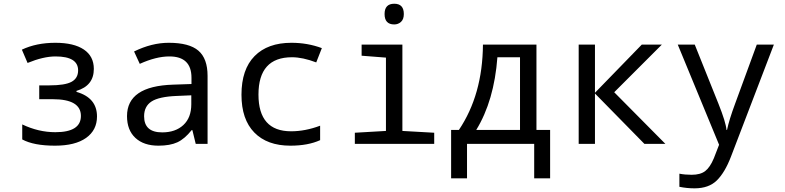

<svg xmlns="http://www.w3.org/2000/svg" viewBox="-20 -777 4241 1037"><path d="M247.1 -315.9Q331.1 -315.9 366.5 -335.2Q401.9 -354.5 401.9 -397Q401.9 -472.2 279.8 -472.2Q214.4 -472.2 128.9 -437L98.1 -508.8Q176.3 -545.9 278.8 -545.9Q378.9 -545.9 432.9 -509.5Q486.8 -473.1 486.8 -404.8Q486.8 -314 393.1 -286.1V-280.8Q503.9 -249 503.9 -147.9Q503.9 -74.2 445.1 -32.2Q386.2 9.8 276.9 9.8Q162.1 9.8 100.1 -23.9V-105Q188 -63 278.8 -63Q417 -63 417 -150.9Q417 -241.2 265.1 -241.2H191.9V-315.9Z M1037.1 0 1019 -74.2H1015.1Q977.5 -26.9 938 -8.5Q898.4 9.8 835.9 9.8Q756.3 9.8 711.2 -32.2Q666 -74.2 666 -149.9Q666 -312 915 -319.8L1014.2 -323.2V-356.9Q1014.2 -472.2 895 -472.2Q823.2 -472.2 734.9 -432.1L704.1 -499Q799.8 -545.9 891.1 -545.9Q1002 -545.9 1051.5 -503.4Q1101.1 -460.9 1101.1 -367.2V0ZM1013.2 -262.2 934.1 -258.8Q838.4 -254.9 798.3 -228.8Q758.3 -202.6 758.3 -148.9Q758.3 -62 856 -62Q927.7 -62 970.5 -101.8Q1013.2 -141.6 1013.2 -213.9Z M1718.3 -517.1 1688 -439.9Q1614.7 -467.8 1557.1 -467.8Q1376 -467.8 1376 -266.1Q1376 -67.9 1552.2 -67.9Q1628.9 -67.9 1709 -98.1V-20Q1643.6 9.8 1548.3 9.8Q1422.9 9.8 1353.5 -61.3Q1284.2 -132.3 1284.2 -265.1Q1284.2 -402.3 1355 -474.1Q1425.8 -545.9 1554.2 -545.9Q1641.1 -545.9 1718.3 -517.1Z M2109.4 -756.8Q2161.1 -756.8 2161.1 -701.2Q2161.1 -672.9 2145.8 -658.9Q2130.4 -645 2109.4 -645Q2057.1 -645 2057.1 -701.2Q2057.1 -756.8 2109.4 -756.8ZM2064.5 -465.8 1933.1 -476.1V-536.1H2153.3V-69.8L2325.2 -60.1V0H1896.5V-60.1L2064.5 -69.8Z M2951.2 186H2865.2V0H2502.4V186H2416.5V-75.2H2458.5Q2586.4 -265.1 2588.4 -536.1H2877.4V-75.2H2951.2ZM2788.6 -75.2V-467.8H2666.5Q2648.9 -232.9 2552.2 -75.2Z M3446.3 -536.1H3554.7L3297.4 -278.8L3573.7 0H3460.4L3193.4 -272V0H3105.5V-536.1H3193.4V-275.9Z M3640.6 -536.1H3732.4L3860.4 -216.8Q3900.4 -116.7 3903.8 -75.2H3906.7Q3918 -129.9 3950.7 -217.8L4067.4 -536.1H4159.7L3927.7 69.8Q3895 154.8 3851.6 197.5Q3808.1 240.2 3731.4 240.2Q3689.5 240.2 3649.4 231.9V161.1Q3679.7 167 3715.8 167Q3762.7 167 3788.8 147Q3814.9 127 3835.4 78.1L3863.8 4.9Z"/></svg>

Font: Apple Sans Adjectives
Style: Regular
Weight: 400
Monospace: yes
Foundry: Apple Sans Adjectives
Version: Version 0.01